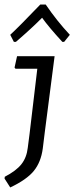

<svg xmlns="http://www.w3.org/2000/svg" viewBox="-22 -745 329 844"><path d="M175 -165 166 -92Q158 -32 126.5 6.5Q95 45 23 79L-2 40L-1 32Q49 6 72 -23Q95 -52 100 -95L108 -157L142 -443H46L42 -448L53 -498H218ZM23 -592Q62 -628 155 -725H179Q228 -653 285 -592L260 -561H252Q194 -624 163 -667Q121 -624 48 -561H39Z"/></svg>

Font: Alegreya Sans SC
Style: Italic
Weight: 400
Italic angle: -7°
Designer: Juan Pablo del Peral
Foundry: Huerta Tipografica
Version: Version 2.008; ttfautohint (v1.6)